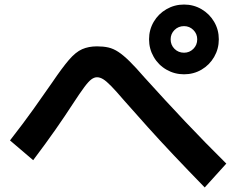

<svg xmlns="http://www.w3.org/2000/svg" viewBox="-20 -822 1040 845"><path d="M790 -495Q748 -495 712.5 -515.5Q677 -536 656.5 -571.5Q636 -607 636 -649Q636 -691 656.5 -726Q677 -761 712.5 -781.5Q748 -802 790 -802Q832 -802 867 -781.5Q902 -761 922.5 -726Q943 -691 943 -649Q943 -607 922.5 -571.5Q902 -536 867 -515.5Q832 -495 790 -495ZM790 -590Q814 -590 831 -607Q848 -624 848 -649Q848 -673 831 -690Q814 -707 790 -707Q765 -707 748 -690Q731 -673 731 -649Q731 -624 748 -607Q765 -590 790 -590ZM881 3Q806 -74 745 -138.5Q684 -203 631 -262Q578 -321 526 -380Q491 -421 469.5 -443Q448 -465 434 -473.5Q420 -482 407 -482Q395 -482 382.5 -473Q370 -464 351 -438.5Q332 -413 300 -364Q267 -313 225.5 -253.5Q184 -194 126 -117L24 -204Q84 -281 128.5 -343.5Q173 -406 209 -458Q253 -523 283 -558Q313 -593 341.5 -605.5Q370 -618 407 -618Q435 -618 457 -613Q479 -608 501 -593.5Q523 -579 550 -552.5Q577 -526 615 -482Q708 -379 795.5 -286.5Q883 -194 976 -102Z"/></svg>

Font: M PLUS 2 Thin
Style: Bold
Weight: 700
Version: Version 1.001